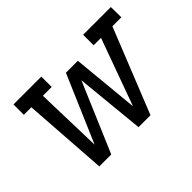

<svg xmlns="http://www.w3.org/2000/svg" viewBox="-102 -737 955 955"><g transform="rotate(-45 375.0 -260.0)"><path d="M139 0 108 -447H55V-520H251V-447H189L199 -93L351 -447H435L469 -93L597 -446H545V-520H740L741 -447H678L499 0H415L379 -366L223 0Z"/></g></svg>

Font: Iosevka Etoile
Style: Italic
Weight: 400
Italic angle: -9°
Designer: Belleve Invis
Foundry: Belleve Invis
Version: Version 22.1.2; ttfautohint (v1.8.4)